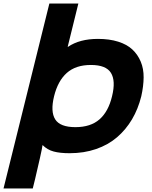

<svg xmlns="http://www.w3.org/2000/svg" viewBox="-60 -860 863 1090"><path d="M576.2 -314Q597.7 -401.4 569.8 -446.3Q542 -491.2 456.1 -491.2Q370.1 -491.2 319.3 -446Q268.6 -400.9 247.1 -314Q225.6 -226.6 253.4 -182.4Q281.2 -138.2 368.2 -138.2Q454.6 -138.2 505.1 -182.6Q555.7 -227.1 576.2 -314ZM742.2 -314Q724.1 -241.2 689.5 -182.6Q654.8 -124 604.5 -80.8Q554.2 -37.6 485.6 -13.9Q417 9.8 335 9.8Q280.8 9.8 244.9 0.2Q209 -9.3 182.1 -36.1Q181.2 -36.1 181.2 -35.2Q180.2 -22.9 166.5 38.3Q152.8 99.6 139.6 154.8L126 210H-40L220.2 -839.8H384.8L324.2 -594.2H326.2Q392.1 -639.2 496.1 -639.2Q561 -639.2 610.8 -623.5Q660.6 -607.9 691.4 -579.1Q722.2 -550.3 739 -510Q755.9 -469.7 755.4 -420.4Q754.9 -371.1 742.2 -314Z"/></svg>

Font: Sinkin Sans 700 Bold Italic
Style: Bold Italic
Weight: 700
Italic angle: -112°
Designer: Keith Bates
Foundry: K-Type
Version: Sinkin Sans (version 1.0)  by Keith Bates   •   © 2014   www